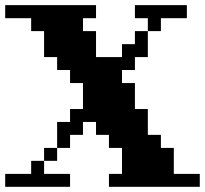

<svg xmlns="http://www.w3.org/2000/svg" viewBox="-20 -720 790 740"><path d="M250 -49.8V0H0V-49.8H100.1V-100.1H149.9V-149.9H200.2V-250H250V-299.8H299.8V-399.9H250V-450.2H200.2V-500H149.9V-600.1H100.1V-649.9H0V-700.2H350.1V-649.9H299.8V-600.1H350.1V-500H450.2V-549.8H500V-600.1H549.8V-649.9H500V-700.2H700.2V-649.9H600.1V-600.1H549.8V-500H500V-450.2H450.2V-399.9H500V-299.8H549.8V-200.2H600.1V-149.9H649.9V-49.8H750V0H399.9V-49.8H450.2V-149.9H399.9V-200.2H350.1V-250H299.8V-200.2H250V-149.9H200.2V-100.1H149.9V-49.8Z"/></svg>

Font: Redaction 50
Style: Bold
Weight: 700
Designer: Jeremy Mickel / Forest Young
Foundry: MCKL
Version: Version 2.001;hotconv 1.0.113;makeotfexe 2.5.65598 DEVELOPME